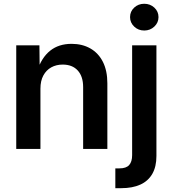

<svg xmlns="http://www.w3.org/2000/svg" viewBox="-20 -775 898 999"><path d="M190.4 -313.5V0H64.5V-539.1H185.1L186.5 -405.3H173.3Q196.3 -475.6 241 -511.2Q285.6 -546.9 352.5 -546.9Q408.2 -546.9 450.2 -522.9Q492.2 -499 515.4 -453.1Q538.6 -407.2 538.6 -341.3V0H412.6V-321.8Q412.6 -377.4 384.5 -408.2Q356.4 -439 306.2 -439Q272.9 -439 246.8 -424.6Q220.7 -410.2 205.6 -382.3Q190.4 -354.5 190.4 -313.5ZM667.5 -539.1H793.9V36.6Q793.9 92.3 772.5 129.6Q751 167 710.2 185.5Q669.4 204.1 610.8 204.1H580.1V101.1H601.1Q636.7 101.1 652.1 83.7Q667.5 66.4 667.5 32.2ZM730.5 -616.2Q699.7 -616.2 678.2 -636.7Q656.7 -657.2 656.7 -686Q656.7 -715.3 678.2 -735.4Q699.7 -755.4 730.5 -755.4Q761.2 -755.4 783 -735.4Q804.7 -715.3 804.7 -686Q804.7 -657.2 783 -636.7Q761.2 -616.2 730.5 -616.2Z"/></svg>

Font: Inter 18pt SemiBold
Style: Regular
Weight: 600
Designer: Rasmus Andersson
Foundry: rsms
Version: Version 4.001;git-66647c0bb